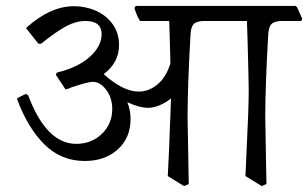

<svg xmlns="http://www.w3.org/2000/svg" viewBox="-20 -596 1043 650"><path d="M1000 -525H935Q910 -525 899.5 -515Q889 -505 888 -478Q878 -306 878 -198L882 27L866 34L811 0L815 -91Q822 -228 822 -291Q822 -319 818 -465L816 -525H672Q647 -525 636.5 -515Q626 -505 625 -478Q615 -306 615 -198L619 27L603 34L548 0Q554 -121 553 -107L559 -263Q541 -248 520 -239.5Q499 -231 481 -231Q452 -231 411 -250Q422 -224 422 -193Q422 -129 378.5 -90Q335 -51 267 -51Q187 -51 130.5 -107Q74 -163 38 -260L39 -264L67 -278L75 -274Q137 -109 238 -109Q290 -109 325 -143Q360 -177 360 -227Q360 -265 339.5 -292Q319 -319 294 -319Q278 -319 221 -300Q214 -296 202 -293L169 -343L172 -350Q245 -368 284.5 -404Q324 -440 324 -480Q324 -525 270 -525Q238 -525 205.5 -508Q173 -491 119 -448H110L68 -501Q150 -575 230 -575Q270 -575 305 -559.5Q340 -544 361.5 -514Q383 -484 383 -443Q383 -384 331 -345Q397 -286 449 -286Q484 -286 513.5 -310.5Q543 -335 557 -382L553 -525H454Q443 -542 435 -569L440 -576H981L986 -571L1003 -533Z"/></svg>

Font: Sahitya
Style: Regular
Weight: 400
Designer: Juan Pablo del Peral
Foundry: Juan Pablo del Peral (http://www.huertatipografica.com)
Version: Version 1.001;PS 001.000;hotconv 1.0.70;makeotf.lib2.5.58329